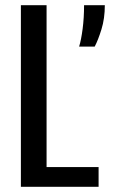

<svg xmlns="http://www.w3.org/2000/svg" viewBox="-20 -720 445 740"><path d="M60.5 0V-700H159.5V-76H360V0ZM285 -540.5Q293 -566.5 298.5 -609Q304 -651.5 304 -700H384Q384 -648.5 371 -606.8Q358 -565 345 -540.5Z"/></svg>

Font: Trispace SemiCondensed
Style: Regular
Weight: 400
Width: 4
Designer: Tyler Finck
Foundry: Etcetera Type Company
Version: Version 1.210; ttfautohint (v1.8.3)